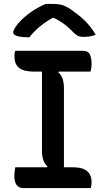

<svg xmlns="http://www.w3.org/2000/svg" viewBox="-20 -959 540 979"><path d="M306 -79H209L222 -111Q208 -122 201 -142.5Q194 -163 194 -190Q194 -243 194 -296Q194 -349 194 -403Q194 -457 194 -511.5Q194 -566 194 -621H291L278 -589Q292 -578 299 -557.5Q306 -537 306 -510Q306 -457 306 -404Q306 -351 306 -297Q306 -243 306 -188.5Q306 -134 306 -79ZM443 0H99Q87 0 78 -4.5Q69 -9 63.5 -17.5Q58 -26 55.5 -37.5Q53 -49 53 -64Q53 -72 54 -79.5Q55 -87 56 -94Q57 -101 58 -106H351Q388 -106 409 -96Q430 -86 438.5 -69Q447 -52 447 -30Q447 -25 446.5 -20Q446 -15 445 -10Q444 -5 443 0ZM58 -700H402Q430 -700 438.5 -681Q447 -662 447 -633Q447 -628 446.5 -623.5Q446 -619 445.5 -613.5Q445 -608 444 -603.5Q443 -599 441 -594H151Q102 -594 78 -612.5Q54 -631 54 -669Q54 -674 54 -678.5Q54 -683 54.5 -687Q55 -691 56 -694.5Q57 -698 58 -700ZM213 -939Q220 -939 226.5 -939Q233 -939 239.5 -939Q246 -939 252 -939Q275 -939 293.5 -934.5Q312 -930 340 -912Q357 -900 374.5 -886.5Q392 -873 408.5 -857.5Q425 -842 440 -823Q455 -804 468 -782Q454 -776 439.5 -773.5Q425 -771 406 -771Q387 -771 376 -777Q365 -783 353 -795Q331 -819 304 -838.5Q277 -858 228 -881L285 -868Q268 -868 251 -868Q234 -868 217 -868L274 -882Q218 -853 183.5 -824Q149 -795 130 -769H124Q96 -769 79 -772.5Q62 -776 54.5 -781.5Q47 -787 47 -794Q47 -800 53.5 -812Q60 -824 74 -841Q87 -856 103 -870Q119 -884 136.5 -896.5Q154 -909 173 -919.5Q192 -930 213 -939Z"/></svg>

Font: Recursive Casual Medium
Style: Regular
Weight: 500
Version: Version 1.047